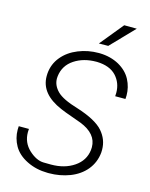

<svg xmlns="http://www.w3.org/2000/svg" viewBox="-134 -994 847 1087"><g transform="rotate(15 290.0 -450.5)"><path d="M344.2 -772.9 398.9 -773.4 529.8 -909.2 456.1 -909.7ZM457 -178.2C452.1 -136.7 431.2 -103 394.5 -78.1C357.9 -53.2 313 -40.5 259.8 -40.5C258.8 -40.5 244.1 -40.5 215.8 -41C188 -41.5 159.2 -55.2 129.9 -82C100.6 -109.4 85.9 -143.1 85.9 -183.6C85.9 -189.9 86.4 -196.3 86.9 -203.1H27.3C26.9 -196.3 26.4 -189.5 26.4 -182.6C26.4 -149.4 34.7 -118.2 51.3 -88.9C67.9 -60.1 94.2 -36.1 130.9 -18.1C167 0 207.5 9.3 252.9 9.8C255.9 9.8 258.3 9.8 261.2 9.8C303.7 9.8 344.2 2.4 382.8 -12.2C459.5 -42 509.8 -101.6 517.1 -179.7C517.6 -185.1 517.6 -190.4 517.6 -195.8C517.6 -236.3 503.9 -272 476.1 -303.7C448.2 -335.4 397 -363.3 321.3 -387.2C262.2 -404.8 221.2 -424.3 199.2 -446.3C177.2 -468.3 166 -492.7 166 -520C166 -524.9 166.5 -529.8 167 -534.7C172.4 -576.7 192.9 -609.9 229 -633.8C265.1 -657.7 308.1 -669.4 357.9 -669.4C359.4 -669.4 360.4 -669.4 361.8 -669.4C411.1 -668 448.7 -653.8 474.1 -627C499 -600.1 511.7 -567.4 511.7 -528.3C511.7 -522 511.2 -515.1 510.7 -508.3H570.8C571.3 -515.6 571.8 -522.5 571.8 -529.3C571.8 -561 564.5 -591.3 549.3 -620.6C534.2 -649.4 510.3 -673.3 477.5 -691.9C444.3 -710 406.7 -719.7 364.7 -720.7C362.3 -720.7 359.4 -720.7 356.9 -720.7C316.4 -720.7 276.9 -713.4 239.3 -698.2C201.7 -683.1 170.9 -661.6 147 -632.8C123 -604 109.9 -570.8 106.9 -533.2C106.4 -527.8 106.4 -522.9 106.4 -517.6C106.4 -448.2 149.4 -395.5 235.4 -358.9L265.6 -346.7L358.9 -313C424.8 -287.1 458 -247.6 458 -194.8C458 -189.5 457.5 -184.1 457 -178.2Z"/></g></svg>

Font: Roboto Light
Style: Italic
Weight: 300
Italic angle: -12°
Designer: Google
Version: Version 2.137; 2017